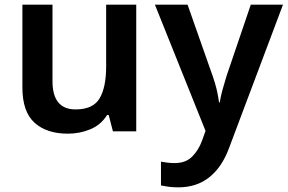

<svg xmlns="http://www.w3.org/2000/svg" viewBox="-20 -563 1233 823"><path d="M564 -543V0H464L446 -70H439Q413 -28 367.5 -9Q322 10 271 10Q180 10 128 -37Q76 -84 76 -188V-543H205V-215Q205 -94 304 -94Q379 -94 407 -141.5Q435 -189 435 -278V-543Z M644 -543H784L892 -236Q902 -208 908.5 -180.5Q915 -153 919 -124H922Q926 -150 934 -179Q942 -208 951 -237L1055 -543H1193L962 71Q932 153 877.5 196.5Q823 240 745 240Q720 240 702 237.5Q684 235 670 232V130Q681 132 696.5 134Q712 136 729 136Q776 136 803.5 108.5Q831 81 846 40L861 -2Z"/></svg>

Font: Noto Sans Lisu SemiBold
Style: Regular
Weight: 600
Designer: Monotype Design Team. David Williams.
Foundry: Monotype Imaging Inc.
Version: Version 2.102; ttfautohint (v1.8.4.7-5d5b)